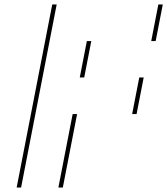

<svg xmlns="http://www.w3.org/2000/svg" viewBox="-20 -845 753 865"><path d="M693.4 -825H215.4L55 0H243L307.3 -331H575.3L607.4 -496H339.4L371.3 -660H661.3ZM713.4 -825 681.3 -660H391.3L359.4 -496H627.4L595.3 -331H327.3L263 0H75L235.4 -825Z"/></svg>

Font: Hussar Plate
Style: Obl
Weight: 700
Foundry: Cannot Into Space Fonts
Version: Version 0.798247